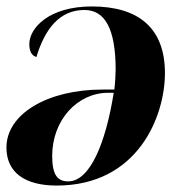

<svg xmlns="http://www.w3.org/2000/svg" viewBox="-21 -566 565 596"><path d="M264 -546C131 -546 70 -479 70 -429C70 -404 79 -393 92 -389C118 -475 163 -535 241 -535C303 -535 338 -480 338 -349C338 -336 336 -303 334 -288H297C126 -288 -1 -212 -1 -108C-1 -30 57 10 155 10C407 10 491 -205 491 -339C491 -479 409 -546 264 -546ZM315 -278H332C307 -121 258 -3 191 -3C158 -3 141 -22 141 -82C141 -193 219 -278 315 -278Z"/></svg>

Font: Noto Serif Display
Style: Bold Italic
Weight: 700
Italic angle: -12°
Designer: Monotype Design Team
Foundry: Monotype Imaging Inc.
Version: Version 2.009